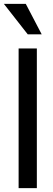

<svg xmlns="http://www.w3.org/2000/svg" viewBox="-33 -970 274 990"><path d="M63 0V-720H157V0ZM110 -793 -13 -950H100L182 -793Z"/></svg>

Font: Instrument Sans Condensed Medium
Style: Regular
Weight: 500
Width: 3
Designer: Rodrigo Fuenzalida
Foundry: fragTYPE
Version: Version 1.000;gftools[0.9.28]